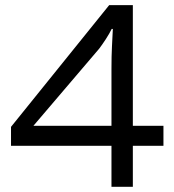

<svg xmlns="http://www.w3.org/2000/svg" viewBox="-20 -721 672 741"><path d="M610.8 -235.4V-158.2H492.7V0H410.2V-158.2H22.5V-231.4L401.4 -701.2H492.7V-235.4ZM410.2 -235.4V-455.1Q410.2 -505.9 412.1 -541.5Q414.1 -577.1 415.5 -609.4H411.1Q402.3 -591.3 388.2 -569.6Q374 -547.9 362.8 -533.2L108.9 -235.4Z"/></svg>

Font: Lunasima
Style: Regular
Weight: 400
Designer: The DocRepair Project, Monotype Design Team
Foundry: Google
Version: Version 2.009